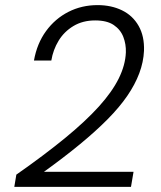

<svg xmlns="http://www.w3.org/2000/svg" viewBox="-20 -732 629 752"><path d="M36 0 44 -48Q154 -125 234.5 -191Q315 -257 367 -314.5Q419 -372 445 -424.5Q471 -477 473 -527Q474 -559 463 -587.5Q452 -616 425.5 -634Q399 -652 353 -652Q304 -652 267.5 -630Q231 -608 209.5 -572.5Q188 -537 181 -495H113Q125 -562 160.5 -610.5Q196 -659 248 -685.5Q300 -712 362 -712Q416 -712 458 -691.5Q500 -671 523 -630.5Q546 -590 544 -533Q542 -489 525.5 -445Q509 -401 478.5 -356.5Q448 -312 401.5 -265Q355 -218 293 -167Q231 -116 152 -59H503L493 0Z"/></svg>

Font: DM Sans 16pt Light
Style: Italic
Weight: 300
Italic angle: -10°
Version: Version 4.004;gftools[0.9.30]